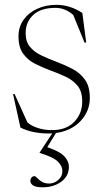

<svg xmlns="http://www.w3.org/2000/svg" viewBox="-20 -542 433 794"><path d="M157 232.5Q128 232.5 116.8 224.8Q105.5 217 105.5 205.5Q105.5 198.5 110 192.5Q114.5 186.5 123 186.5Q127 186.5 133.8 194Q140.5 201.5 152.5 209.2Q164.5 217 183.5 217Q204 217 221 202.2Q238 187.5 238 166Q238 144.5 218.8 125.8Q199.5 107 144 90.5V88.5L196 9.5Q188.5 10 181 10Q148 10 118.8 4Q89.5 -2 64.5 -14.5L34 -153H40.5L93.5 -35.5Q109 -22 135.5 -13Q162 -4 195 -4Q254.5 -4 287.2 -38.2Q320 -72.5 320 -122.5Q320 -163.5 301 -187Q282 -210.5 252 -224.5Q222 -238.5 189 -250.5Q156.5 -262.5 126 -277.8Q95.5 -293 76 -319.5Q56.5 -346 56.5 -391.5Q56.5 -431.5 77.8 -460.8Q99 -490 134.5 -506Q170 -522 213.5 -522Q269 -522 320.5 -488.5L336.5 -366H329.5L283 -480Q249.5 -509.5 209.5 -509.5Q148.5 -509.5 117.2 -480Q86 -450.5 86 -405.5Q86 -370 103.8 -348.5Q121.5 -327 150.2 -313.2Q179 -299.5 212 -287Q245.5 -274.5 277.5 -258.2Q309.5 -242 330.5 -213.8Q351.5 -185.5 351.5 -137Q351.5 -82.5 313.5 -41.8Q275.5 -1 211.5 8L175.5 66.5Q229 85 247 105.5Q265 126 265 147Q265 186 233.5 209.2Q202 232.5 157 232.5Z"/></svg>

Font: Newsreader Display ExtraLight
Style: Regular
Weight: 275
Designer: Hugues Gentile
Foundry: Production Type
Version: Version 1.002